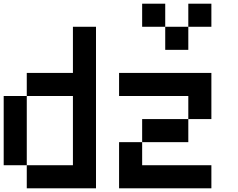

<svg xmlns="http://www.w3.org/2000/svg" viewBox="-20 -1020 1290 1040"><path d="M0 -125V-500H125V-125ZM1125 -125V0H625V-250H750V-125ZM1125 -375H1000V-500H625V-625H1125ZM1125 -875H1000V-1000H1125ZM500 0H125V-125H375V-500H125V-625H375V-875H500ZM750 -250V-375H1000V-250ZM750 -875V-1000H875V-875ZM1000 -875V-750H875V-875Z"/></svg>

Font: Galmuri7 Regular
Style: Regular
Weight: 400
Designer: Lee Minseo (quiple)
Version: Version 2.399;hotconv 1.1.1;makeotfexe 2.6.0 DEVELOPMENT